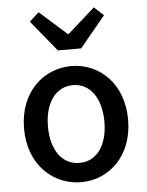

<svg xmlns="http://www.w3.org/2000/svg" viewBox="-58 -891 731 952"><g transform="rotate(-5 307.5 -415.0)"><path d="M308 14C444 14 566 -92 566 -275C566 -458 444 -564 308 -564C171 -564 48 -458 48 -275C48 -92 171 14 308 14ZM308 -82C221 -82 167 -158 167 -275C167 -391 221 -469 308 -469C394 -469 448 -391 448 -275C448 -158 394 -82 308 -82ZM249 -647H365L492 -801L445 -844L310 -724H305L170 -844L123 -801Z"/></g></svg>

Font: Noto Sans JP Medium
Style: Regular
Weight: 500
Designer: Ryoko NISHIZUKA 西塚涼子 (kana, bopomofo & ideographs); Paul D. Hunt (Latin, Greek & Cyrillic); Sandoll Communications 산돌커뮤니
Foundry: Adobe
Version: Version 2.004;hotconv 1.0.118;makeotfexe 2.5.65603